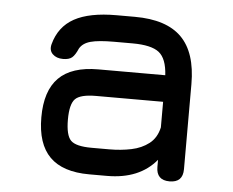

<svg xmlns="http://www.w3.org/2000/svg" viewBox="-43 -556 735 605"><g transform="rotate(5 325.0 -253.5)"><path d="M260 0Q176 0 135 -41Q94 -82 94 -166Q94 -250 134.8 -291Q175.5 -332 260 -332H471.5Q468.5 -384.5 444 -403.8Q419.5 -423 360 -423H302Q252 -423 227.5 -416.2Q203 -409.5 193 -392Q184 -371 174.5 -363Q165 -355 146 -355Q125 -355 113 -366.8Q101 -378.5 106 -398Q121 -454.5 168.8 -480.8Q216.5 -507 302 -507H360Q460 -507 508 -459Q556 -411 556 -311V-42Q556 0 514 0Q472 0 472 -42V-64.5Q418.5 0 316 0ZM260 -84H316Q353 -84 385.5 -90.8Q418 -97.5 441.2 -115.5Q464.5 -133.5 472 -167V-248H260Q210.5 -248 194.2 -231.5Q178 -215 178 -166Q178 -116.5 194.2 -100.2Q210.5 -84 260 -84Z"/></g></svg>

Font: Jura Light
Style: Bold
Weight: 700
Version: Version 5.104